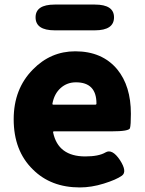

<svg xmlns="http://www.w3.org/2000/svg" viewBox="-20 -808 636 842"><path d="M330 14Q203 14 124 -65Q40 -147 40 -285Q40 -418 124 -503Q202 -583 310 -583Q428 -583 494 -504Q554 -431 554 -309Q554 -260 550 -246Q546 -232 469 -232H217Q212 -232 213 -227Q235 -122 354 -122Q413 -122 442.5 -139.5Q472 -157 506 -106Q539 -55 514.5 -37.5Q490 -20 435.5 -3Q381 14 330 14ZM210 -354Q209 -349 214 -349H398Q403 -349 403 -354Q403 -447 313 -447Q274 -447 246 -422Q218 -397 210 -354ZM220 -675Q136 -675 136 -732Q136 -788 220 -788H396Q480 -788 480 -732Q480 -675 396 -675Z"/></svg>

Font: Resource Han Rounded TW Heavy
Style: Regular
Weight: 900
Designer: Cyano Hao (round all glyphs); Ryoko NISHIZUKA 西塚涼子 (kana, bopomofo & ideographs); Paul D. Hunt (Latin, Greek & Cyrillic)
Foundry: Cyano Hao
Version: 0.990